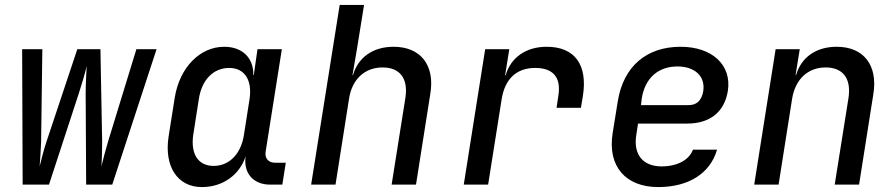

<svg xmlns="http://www.w3.org/2000/svg" viewBox="-20 -750 3640 780"><path d="M72 0H179L300 -370C312 -407 327 -457 332 -482C331 -457 328 -407 328 -370L330 0H436L616 -550H534L419 -175C409 -142 398 -99 392 -74C394 -99 395 -142 395 -175L388 -550H294L169 -175C158 -142 147 -99 141 -74C143 -99 146 -142 147 -175L152 -550H70Z M800 10C885 10 953 -39 978 -115C968 -48 1008 0 1077 0H1127L1141 -89H1096C1071 -89 1055 -107 1059 -133L1125 -550H1026L1011 -445H1009C1011 -514 965 -560 891 -560C792 -560 710 -476 690 -354L665 -196C646 -74 701 10 800 10ZM848 -76C785 -76 754 -124 765 -202L788 -349C800 -426 847 -474 911 -474C973 -474 1005 -426 994 -349L971 -202C959 -124 911 -76 848 -76Z M1244 0H1343L1398 -349C1410 -429 1463 -476 1534 -476C1604 -476 1639 -432 1627 -353L1571 0H1670L1728 -368C1748 -486 1688 -560 1579 -560C1495 -560 1435 -517 1414 -445H1412L1430 -550L1459 -730H1360Z M1864 0H1963L2018 -347C2031 -429 2078 -474 2154 -474C2227 -474 2261 -436 2248 -359L2241 -312H2340L2348 -360C2368 -487 2315 -560 2201 -560C2116 -560 2055 -516 2034 -444H2032L2049 -550H1951Z M2654 10C2777 10 2865 -45 2893 -142H2795C2780 -100 2731 -74 2668 -74C2592 -74 2552 -122 2565 -202L2572 -248H2772C2863 -248 2923 -294 2937 -381C2953 -486 2873 -560 2745 -560C2606 -560 2513 -480 2490 -340L2469 -210C2447 -74 2522 10 2654 10ZM2584 -323 2587 -349C2600 -433 2654 -480 2732 -480C2803 -480 2846 -440 2837 -380C2830 -339 2808 -323 2778 -323Z M3044 0H3143L3198 -349C3211 -429 3263 -476 3334 -476C3404 -476 3439 -432 3427 -352L3371 0H3470L3528 -368C3547 -486 3488 -560 3379 -560C3295 -560 3235 -517 3214 -445H3212L3229 -550H3131Z"/></svg>

Font: JetBrains Mono Medium
Style: Italic
Weight: 436
Italic angle: -9°
Monospace: yes
Designer: Philipp Nurullin, Konstantin Bulenkov
Foundry: JetBrains
Version: Version 2.305